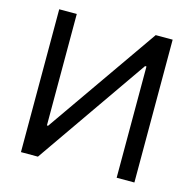

<svg xmlns="http://www.w3.org/2000/svg" viewBox="-104 -812 926 918"><g transform="rotate(15 359.0 -353.5)"><path d="M165 -707V-155.3H170.9L555.7 -707H639.6V0H551.8V-550.8H544.9L162.1 0H78.1V-707Z"/></g></svg>

Font: Pretendard GOV
Style: Regular
Weight: 400
Designer: Base glyphs from Inter by Rasmus Andersson; Hangeul glyphs from Noto Sans CJK(Source Han Sans) by Jang Soo-young and Kan
Foundry: Kil Hyung-jin
Version: Version 1.309